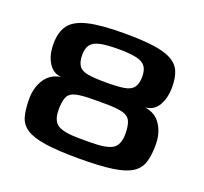

<svg xmlns="http://www.w3.org/2000/svg" viewBox="-89 -566 715 673"><g transform="rotate(20 268.0 -229.5)"><path d="M267 4Q189 4 142 -3Q95 -10 71 -25.5Q47 -41 39.5 -67Q32 -93 32 -133Q32 -176 52.5 -207Q73 -238 111 -243Q80 -246 63 -274Q46 -302 46 -343Q46 -388 65.5 -414Q85 -440 133 -451.5Q181 -463 266 -463Q334 -463 377.5 -457Q421 -451 445.5 -437Q470 -423 479.5 -400Q489 -377 489 -343Q489 -302 472.5 -274Q456 -246 424 -244Q464 -238 484 -207Q504 -176 504 -133Q504 -95 496 -68.5Q488 -42 464 -26Q440 -10 392.5 -3Q345 4 267 4ZM245 -63H287Q345 -63 368 -77Q391 -91 391 -133Q391 -164 383 -180.5Q375 -197 352.5 -202.5Q330 -208 287 -208H245Q202 -208 179.5 -202.5Q157 -197 149.5 -180.5Q142 -164 142 -133Q142 -91 164.5 -77Q187 -63 245 -63ZM266 -279Q308 -279 332.5 -283Q357 -287 367.5 -301Q378 -315 378 -342Q378 -366 368 -379.5Q358 -393 334 -398.5Q310 -404 266 -404Q222 -404 198 -398.5Q174 -393 164 -379.5Q154 -366 154 -342Q154 -315 164 -301Q174 -287 198.5 -283Q223 -279 266 -279Z"/></g></svg>

Font: Genos SemiBold
Style: Regular
Weight: 600
Designer: Robert E. Leuschke
Foundry: Robert E. Leuschke
Version: Version 1.010